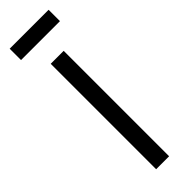

<svg xmlns="http://www.w3.org/2000/svg" viewBox="-278 -830 837 837"><g transform="rotate(-45 140.0 -411.5)"><path d="M100 -650H180V0H100ZM20 -753V-823H260V-753Z"/></g></svg>

Font: Syne
Style: Regular
Weight: 400
Designer: Lucas Descroix
Foundry: Bonjour Monde
Version: Version 2.200